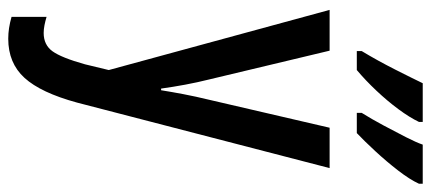

<svg xmlns="http://www.w3.org/2000/svg" viewBox="-310 -496 1046 466"><g transform="rotate(90 213.0 -263.0)"><path d="M4 -540H103L173 -247Q180 -219 185.5 -189.5Q191 -160 195 -131H199Q203 -156 208.5 -185Q214 -214 222 -247L290 -540H388L229 73Q205 161 169 200.5Q133 240 74 240Q61 240 48 238Q35 236 21 232V147Q31 150 41 152Q51 154 60 154Q89 154 104.5 132.5Q120 111 136 54L150 -4ZM426 -757Q416 -735 394 -706.5Q372 -678 347 -651Q322 -624 303 -606H254V-618Q269 -642 284.5 -671Q300 -700 313 -725.5Q326 -751 331 -766H426ZM276 -757Q265 -734 245 -707Q225 -680 200 -653.5Q175 -627 150 -606H104V-618Q127 -656 149 -699.5Q171 -743 182 -766H276Z"/></g></svg>

Font: Noto Sans ExtraCondensed Medium
Style: Regular
Weight: 500
Width: 2
Designer: Monotype Design Team
Foundry: Monotype Imaging Inc.
Version: Version 2.013; ttfautohint (v1.8.4.7-5d5b)